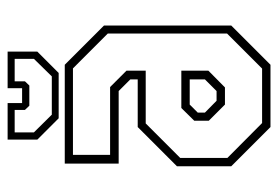

<svg xmlns="http://www.w3.org/2000/svg" viewBox="-133 -597 730 504"><g transform="rotate(-90 232.0 -345.0)"><path d="M150.5 0 47.5 -103V-245.5L150.5 -348.5H275.5V-368L245 -398.5H54.5V-540H314L417 -437V-103L314 0ZM161 -22H304L396 -114V-427L304.5 -518.5H77.5V-421H255.5L298.5 -378V-327.5H160L69.5 -237V-113ZM209.5 -119.5 167 -162V-200L200.5 -234H298.5V-163L254.5 -119.5ZM219.5 -141.5H245L275.5 -172V-212H209.5L188.5 -191V-172ZM173.5 -556 117.5 -612V-690H213.5V-652H252.5V-690H348.5V-612L292.5 -556ZM183 -574H283.5L329.5 -621V-671.5H270.5V-644.5L259.5 -633H206.5L195.5 -644.5V-671.5H136.5V-621Z"/></g></svg>

Font: Tourney Condensed ExtraLight
Style: Regular
Weight: 200
Width: 3
Designer: Tyler Finck
Foundry: Etcetera Type Co
Version: Version 1.010; ttfautohint (v1.8.3)